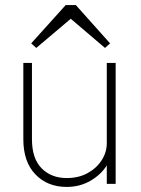

<svg xmlns="http://www.w3.org/2000/svg" viewBox="-20 -726 557 757"><path d="M243 11Q167 11 119.5 -38.5Q72 -88 72 -177V-478H106V-177Q106 -101 144 -62.5Q182 -24 243 -24Q290 -24 325.5 -43.5Q361 -63 381 -94.5Q401 -126 401 -161V-478H436V-1H401V-74Q379 -38 337 -13.5Q295 11 243 11ZM239 -706H279L414 -555L394 -537L259 -652L123 -537L103 -555Z"/></svg>

Font: Zen Kaku Gothic Antique Light
Style: Regular
Weight: 300
Designer: Yoshimichi Ohira
Foundry: Positype
Version: Version 1.001